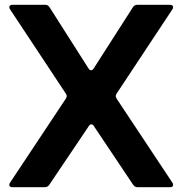

<svg xmlns="http://www.w3.org/2000/svg" viewBox="-20 -783 763 803"><path d="M32 0Q19 0 19 -10Q19 -15 22 -19L255 -370Q259 -375 259 -381Q259 -388 255 -392L22 -744Q19 -749 19 -753Q19 -763 33 -763H168Q181 -763 187 -753L350 -497Q355 -489 361 -489Q367 -489 372 -497L536 -753Q542 -763 555 -763H690Q704 -763 704 -753Q704 -749 701 -744L468 -392Q464 -386 464 -381Q464 -378 468 -370L701 -19Q704 -15 704 -10Q704 0 691 0H556Q544 0 537 -10L373 -255Q369 -263 362 -263Q355 -263 351 -255L186 -10Q179 0 167 0Z"/></svg>

Font: Open Sauce Two
Style: Bold
Weight: 700
Designer: Alfredo Marco Pradil
Foundry: Creative Sauce Fz LLC
Version: Version 1.477